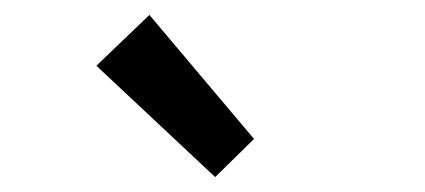

<svg xmlns="http://www.w3.org/2000/svg" viewBox="-20 -791 569 257"><path d="M268 -554 109 -703 180 -771 320 -605Z"/></svg>

Font: Narnoor Medium
Style: Regular
Weight: 500
Designer: S. Sridhar Murthy
Foundry: SIL International
Version: Version 3.000